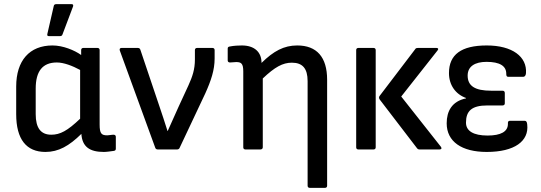

<svg xmlns="http://www.w3.org/2000/svg" viewBox="-20 -720 2605 925"><path d="M215 -546H269C275 -546 279 -548 281 -554L332 -689C334 -696 332 -700 325 -700H251C244 -700 240 -697 239 -691L208 -556C207 -550 208 -546 215 -546ZM199 12C262 12 313 -17 372 -75C376 -13 412 12 480 12C493 12 514 9 528 7C535 6 538 3 538 -4V-61C538 -67 534 -71 527 -71C517 -71 506 -68 497 -68C469 -68 460 -76 460 -120V-479C460 -485 456 -489 450 -489H381C375 -489 371 -485 371 -479V-455C339 -478 283 -501 233 -501C122 -501 58 -428 58 -303V-170C58 -49 107 12 199 12ZM152 -170V-293C152 -377 185 -419 254 -419C287 -419 329 -403 366 -383V-148C305 -90 270 -71 227 -71C177 -71 152 -103 152 -170Z M740 0H833C838 0 843 -2 845 -7L969 -270C997 -332 1014 -383 1014 -438V-479C1014 -485 1010 -489 1004 -489H929C923 -489 919 -485 919 -479V-434C919 -385 907 -351 888 -309L840 -205C822 -166 805 -128 788 -89H787C775 -128 761 -169 748 -208L656 -481C654 -487 649 -489 644 -489H565C558 -489 555 -484 557 -477L728 -8C730 -2 735 0 740 0Z M1162 0H1235C1241 0 1246 -4 1246 -10V-342C1304 -397 1342 -418 1386 -418C1437 -418 1462 -391 1462 -329V175C1462 181 1466 185 1472 185H1546C1552 185 1556 181 1556 175V-336C1556 -445 1506 -501 1412 -501C1348 -501 1298 -474 1240 -417C1240 -470 1205 -501 1145 -501C1130 -501 1107 -500 1087 -496C1080 -495 1077 -492 1077 -486V-429C1077 -423 1081 -419 1088 -419C1098 -419 1109 -421 1118 -421C1142 -421 1152 -414 1152 -376V-10C1152 -4 1156 0 1162 0Z M2001 0H2098C2106 0 2110 -5 2104 -13L1913 -255L2088 -477C2094 -484 2091 -489 2083 -489H1993C1988 -489 1983 -488 1981 -484L1809 -258C1805 -253 1805 -247 1809 -241L1989 -6C1992 -2 1996 0 2001 0ZM1706 0H1780C1786 0 1790 -4 1790 -10V-479C1790 -485 1786 -489 1780 -489H1706C1700 -489 1696 -485 1696 -479V-10C1696 -4 1700 0 1706 0Z M2325 12C2459 12 2529 -40 2520 -120C2519 -133 2515 -138 2508 -138H2436C2429 -138 2426 -133 2427 -123C2427 -86 2393 -67 2329 -67C2261 -67 2225 -89 2225 -129C2225 -185 2252 -212 2328 -212H2401C2408 -212 2412 -216 2412 -222V-272C2412 -279 2408 -283 2401 -283H2346C2268 -283 2233 -306 2233 -356C2233 -400 2268 -422 2324 -422C2388 -422 2419 -402 2419 -365C2419 -355 2421 -350 2428 -350H2501C2507 -350 2513 -355 2514 -367C2520 -447 2448 -501 2325 -501C2202 -501 2143 -457 2143 -368C2143 -310 2175 -266 2225 -248V-246C2157 -232 2132 -184 2132 -126C2132 -38 2204 12 2325 12Z"/></svg>

Font: Sofia Sans Cond SemiBold
Style: Regular
Weight: 600
Width: 3
Designer: Botio Nikoltchev, Ani Petrova
Foundry: lettersoup
Version: Version 4.100